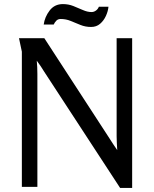

<svg xmlns="http://www.w3.org/2000/svg" viewBox="-20 -915 754 940"><path d="M197 -728 515 -239Q524 -225 534 -209.5Q544 -194 554 -180Q553 -197 552 -214.5Q551 -232 551 -248V-728H627V5H568L197 -563Q189 -576 179.5 -590.5Q170 -605 160 -618Q163 -587 163 -553V0H87V-662L73 -728ZM511 -882Q509 -860 498.5 -837Q488 -814 470 -798.5Q452 -783 426 -783Q398 -783 373.5 -793Q349 -803 326 -812.5Q303 -822 277 -822Q264 -822 256 -814Q248 -806 243 -795H194Q199 -832 223 -863.5Q247 -895 288 -895Q315 -895 339 -885.5Q363 -876 385.5 -866Q408 -856 428 -856Q440 -856 450 -863.5Q460 -871 464 -882Z"/></svg>

Font: Rosario Light
Style: Regular
Weight: 300
Designer: Hector Gatti
Foundry: Omnibus Type
Version: Version 1.101; ttfautohint (v1.8.1.43-b0c9)